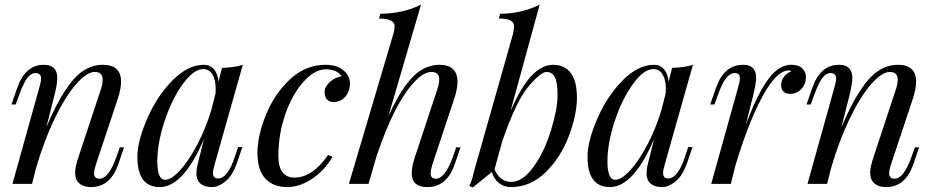

<svg xmlns="http://www.w3.org/2000/svg" viewBox="-20 -815 4144 851"><path d="M383.8 14.2Q338.9 14.2 320.8 -15.1Q313 -27.8 313 -52Q313 -76.2 330.1 -126L424.8 -412.1Q435.1 -441.9 435.1 -461.4Q435.1 -496.1 399.7 -496.1Q364.3 -496.1 315.9 -440.2Q267.6 -384.3 220.9 -286.6Q174.3 -189 139.6 -69.8L122.1 0H35.2L154.8 -429.2Q162.1 -453.1 162.1 -466.8Q162.1 -491.2 136.7 -491.2Q111.3 -491.2 88.9 -450.2Q77.1 -428.2 63 -389.2L49.8 -352.1H30.8L56.2 -424.8Q91.3 -527.8 174.8 -527.8Q233.9 -527.8 233.9 -468.8Q233.9 -441.9 220.2 -388.2L185.5 -251.5Q268.6 -448.2 348.6 -501Q389.2 -527.8 436 -527.8Q516.6 -527.8 516.6 -452.6Q516.6 -422.9 502 -377L404.8 -85Q397 -61.5 397 -47.4Q397 -22.9 420.9 -22.9Q462.9 -22.9 498 -125L511.2 -162.1H529.8L504.9 -88.9Q469.7 14.2 383.8 14.2Z M711.9 -18.1Q739.7 -18.1 778.6 -60.8Q817.4 -103.5 854.7 -174.8Q892.1 -246.1 916.5 -327.1L935.1 -399.9Q936 -415.5 936 -421.9Q936 -461.9 921.6 -485.4Q907.2 -508.8 880.9 -508.8Q838.4 -508.8 790.3 -442.6Q742.2 -376.5 709.7 -278.8Q677.2 -181.2 677.2 -99.6Q677.2 -18.1 711.9 -18.1ZM687.5 14.2Q588.9 13.7 588.9 -120.1Q588.9 -188.5 632.1 -288.3Q675.3 -388.2 743.9 -458Q812.5 -527.8 884.3 -527.8Q910.6 -527.8 928 -508.3Q945.3 -488.8 948.2 -453.1L963.9 -514.2Q1019.5 -515.6 1056.2 -527.8L931.2 -85.9Q923.8 -59.6 923.8 -48.8Q923.8 -23.9 946.3 -23.9Q990.2 -23.9 1022.9 -126L1035.2 -163.1H1054.2L1029.3 -89.8Q1008.8 -34.2 978 -10Q947.3 14.2 921.4 14.2Q876 14.2 858.9 -12.2Q850.6 -26.9 850.6 -44.4Q850.6 -62 854 -77.9Q857.4 -93.8 861.3 -108.2Q865.2 -122.6 866.2 -127L884.3 -199.7Q793.5 14.2 687.5 14.2Z M1460.4 -362.8Q1418.9 -362.8 1418.9 -407.7Q1418.9 -430.2 1441.2 -450.9Q1463.4 -471.7 1494.1 -477.1Q1472.7 -507.8 1424.3 -507.8Q1376 -507.8 1326.4 -453.9Q1276.9 -399.9 1245.4 -311Q1213.9 -222.2 1213.9 -124Q1213.9 -75.2 1232.4 -51.5Q1251 -27.8 1284.2 -27.8Q1365.2 -27.8 1434.1 -127.9L1454.1 -120.1Q1408.7 -42.5 1332.5 -4.9Q1293.5 14.2 1252.9 14.2Q1191.4 14.2 1156.2 -23.4Q1121.1 -61 1121.1 -137.5Q1121.1 -213.9 1159.2 -307.1Q1197.3 -400.4 1266.1 -464.1Q1335 -527.8 1422.9 -527.8Q1486.3 -528.3 1516.6 -488.3Q1531.2 -468.8 1531.2 -446Q1531.2 -423.3 1522.5 -404.8Q1513.7 -386.2 1497.3 -374.5Q1481 -362.8 1460.4 -362.8Z M1875 14.2Q1804.7 14.2 1804.7 -47.4Q1804.7 -77.6 1821.3 -126L1916 -412.1Q1926.8 -442.4 1926.8 -461.9Q1926.8 -496.1 1892.1 -496.1Q1857.4 -496.1 1814.9 -450.2Q1727.1 -354.5 1649.9 -125.5L1613.3 0H1526.4L1724.1 -667Q1729 -684.1 1729 -699.2Q1729 -732.9 1660.2 -732.9L1666 -753.9Q1770 -755.4 1846.2 -794.9L1701.2 -299.3Q1773.4 -460 1847.7 -504.9Q1884.8 -527.3 1927.2 -527.8Q2007.8 -527.8 2007.8 -452.1Q2007.8 -421.9 1993.2 -377L1896 -85Q1888.7 -60.5 1888.7 -46.9Q1888.7 -22.9 1912.1 -22.9Q1953.1 -22.9 1989.3 -125L2002 -162.1H2021L1996.1 -88.9Q1960.9 14.2 1875 14.2Z M2206.5 -189.9 2171.9 -64.5Q2195.8 -8.8 2246.1 -8.8Q2296.4 -8.8 2344.5 -75.2Q2392.6 -141.6 2421.9 -236.8Q2451.2 -332 2451.2 -392.1Q2451.2 -452.1 2438.7 -474.1Q2426.3 -496.1 2401.9 -496.1Q2377.4 -496.1 2323 -432.6Q2268.6 -369.1 2206.5 -189.9ZM2244.1 14.2Q2214.4 14.2 2191.7 -3.4Q2168.9 -21 2160.2 -52.7L2075.2 16.1L2060.1 8.8Q2072.3 -14.6 2079.1 -48.8L2254.4 -667Q2258.3 -683.6 2258.3 -699.2Q2258.3 -733.4 2191.4 -732.9L2196.3 -753.9Q2294.9 -754.9 2372.1 -794.9L2242.7 -322.8Q2289.6 -430.2 2335.7 -479Q2381.8 -527.8 2431.6 -527.8Q2481.4 -527.8 2509.3 -492.2Q2537.1 -456.5 2537.1 -381.3Q2537.1 -306.2 2501.2 -211.7Q2465.3 -117.2 2398.4 -51.5Q2331.5 14.2 2244.1 14.2Z M2707 -18.1Q2734.9 -18.1 2773.7 -60.8Q2812.5 -103.5 2849.9 -174.8Q2887.2 -246.1 2911.6 -327.1L2930.2 -399.9Q2931.2 -415.5 2931.2 -421.9Q2931.2 -461.9 2916.7 -485.4Q2902.3 -508.8 2876 -508.8Q2833.5 -508.8 2785.4 -442.6Q2737.3 -376.5 2704.8 -278.8Q2672.4 -181.2 2672.4 -99.6Q2672.4 -18.1 2707 -18.1ZM2682.6 14.2Q2584 13.7 2584 -120.1Q2584 -188.5 2627.2 -288.3Q2670.4 -388.2 2739 -458Q2807.6 -527.8 2879.4 -527.8Q2905.8 -527.8 2923.1 -508.3Q2940.4 -488.8 2943.4 -453.1L2959 -514.2Q3014.6 -515.6 3051.3 -527.8L2926.3 -85.9Q2918.9 -59.6 2918.9 -48.8Q2918.9 -23.9 2941.4 -23.9Q2985.4 -23.9 3018.1 -126L3030.3 -163.1H3049.3L3024.4 -89.8Q3003.9 -34.2 2973.1 -10Q2942.4 14.2 2916.5 14.2Q2871.1 14.2 2854 -12.2Q2845.7 -26.9 2845.7 -44.4Q2845.7 -62 2849.1 -77.9Q2852.5 -93.8 2856.4 -108.2Q2860.4 -122.6 2861.3 -127L2879.4 -199.7Q2788.6 14.2 2682.6 14.2Z M3486.8 -527.8Q3520 -527.8 3536.1 -512Q3552.2 -496.1 3552.2 -473.9Q3552.2 -451.7 3542.5 -435.1Q3521 -398.9 3481.9 -398.9Q3464.4 -398.9 3453.4 -408.4Q3442.4 -418 3442.4 -435.1Q3442.4 -480 3487.3 -499Q3483.4 -502.9 3476.1 -502.9Q3405.3 -502.9 3318.4 -302.7Q3277.3 -208 3240.2 -83.5L3219.2 0H3132.3L3252 -429.2Q3259.3 -454.1 3259.3 -468.3Q3259.3 -491.2 3237.5 -491.2Q3215.8 -491.2 3197.5 -467.5Q3179.2 -443.8 3160.2 -389.2L3147 -352.1H3127.9L3153.3 -424.8Q3188.5 -527.8 3273.9 -527.8Q3331.5 -527.8 3331.5 -469.7Q3331.5 -446.8 3317.4 -388.2L3285.2 -261.2Q3356.9 -452.1 3420.4 -502Q3453.6 -528.3 3486.8 -527.8Z M3907.7 14.2Q3862.8 14.2 3844.7 -15.1Q3836.9 -27.8 3836.9 -52Q3836.9 -76.2 3854 -126L3948.7 -412.1Q3959 -441.9 3959 -461.4Q3959 -496.1 3923.6 -496.1Q3888.2 -496.1 3839.8 -440.2Q3791.5 -384.3 3744.9 -286.6Q3698.2 -189 3663.6 -69.8L3646 0H3559.1L3678.7 -429.2Q3686 -453.1 3686 -466.8Q3686 -491.2 3660.6 -491.2Q3635.3 -491.2 3612.8 -450.2Q3601.1 -428.2 3586.9 -389.2L3573.7 -352.1H3554.7L3580.1 -424.8Q3615.2 -527.8 3698.7 -527.8Q3757.8 -527.8 3757.8 -468.8Q3757.8 -441.9 3744.1 -388.2L3709.5 -251.5Q3792.5 -448.2 3872.6 -501Q3913.1 -527.8 3960 -527.8Q4040.5 -527.8 4040.5 -452.6Q4040.5 -422.9 4025.9 -377L3928.7 -85Q3920.9 -61.5 3920.9 -47.4Q3920.9 -22.9 3944.8 -22.9Q3986.8 -22.9 4022 -125L4035.2 -162.1H4053.7L4028.8 -88.9Q3993.7 14.2 3907.7 14.2Z"/></svg>

Font: PlayfairDisplay-Italic
Style: Italic
Weight: 400
Italic angle: -14°
Designer: Claus Eggers Sørensen
Foundry: Claus Eggers Sørensen
Version: Version 1.002;PS 001.002;hotconv 1.0.70;makeotf.lib2.5.58329